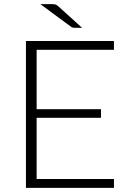

<svg xmlns="http://www.w3.org/2000/svg" viewBox="-20 -905 631 925"><path d="M529 -707.5V-665H156.5V-379H466.5V-337.5H156.5V-42.5H529V0H105V-707.5ZM231 -885Q243 -885 248.8 -882.8Q254.5 -880.5 261.5 -874L375.5 -771H340Q334 -771 330 -772Q326 -773 321 -777L174.5 -885Z"/></svg>

Font: o
Style: Regular
Weight: 300
Designer: Lukasz Dziedzic
Foundry: Lukasz Dziedzic
Version: Version 1.104; Western+Polish opensource; ttfautohint (v1.8.